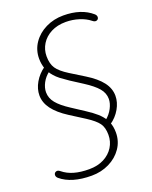

<svg xmlns="http://www.w3.org/2000/svg" viewBox="-171 -802 857 1079"><g transform="rotate(-20 258.0 -262.5)"><path d="M3 134Q-8 124 -6.5 112.5Q-5 101 6 97Q17 93 30 104Q58 127 96.5 138Q135 149 186 149Q237 149 274.5 129.5Q312 110 332.5 77Q353 44 353 4Q353 -40 334.5 -65.5Q316 -91 268 -122L180 -178Q122 -215 93 -254Q64 -293 64 -336Q64 -375 86 -413Q108 -451 146 -478L144 -468Q133 -498 133 -531Q133 -583 161.5 -624.5Q190 -666 238 -689.5Q286 -713 343 -713Q450 -713 513 -658Q524 -648 522.5 -636.5Q521 -625 510 -621.5Q499 -618 486 -629Q460 -650 422 -662Q384 -674 344 -674Q293 -674 255.5 -654.5Q218 -635 197.5 -602Q177 -569 177 -529Q177 -484 195.5 -456.5Q214 -429 262 -399L346 -347Q406 -310 435.5 -271.5Q465 -233 465 -189Q465 -150 443 -111.5Q421 -73 383 -47L385 -58Q397 -31 397 6Q397 58 368.5 99.5Q340 141 292 164.5Q244 188 187 188Q67 188 3 134ZM204 -213 279 -164Q316 -140 339 -119.5Q362 -99 376 -76L367 -79Q394 -101 409 -130Q424 -159 424 -185Q424 -220 399.5 -249Q375 -278 322 -312L252 -357Q221 -378 204 -391Q170 -418 155 -446L163 -445Q135 -424 120 -395.5Q105 -367 105 -340Q105 -305 129 -275.5Q153 -246 204 -213Z"/></g></svg>

Font: SN Pro Thin
Style: Italic
Weight: 200
Italic angle: -9°
Designer: Tobias Whetton
Foundry: Supernotes
Version: Version 1.003;Glyphs 3.3 (3324)